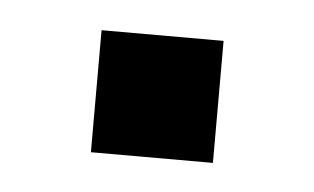

<svg xmlns="http://www.w3.org/2000/svg" viewBox="-26 -354 285 174"><g transform="rotate(5 116.5 -266.5)"><path d="M61 -211V-322H172V-211Z"/></g></svg>

Font: Nunito Sans 12pt ExtraLight 12pt Medium
Style: Regular
Weight: 500
Version: Version 3.101;gftools[0.9.27]